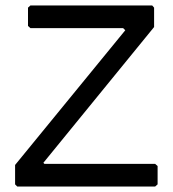

<svg xmlns="http://www.w3.org/2000/svg" viewBox="-20 -680 626 696"><path d="M90.3 -660.2H531.7L538.6 -652.3V-582L137.2 -89.8L141.1 -85.9H542.5L551.3 -78.1V-11.7L542.5 -3.9H42.5L34.7 -11.7V-82L434.1 -570.3L426.3 -578.1H90.3L81.5 -585.9V-652.3Z"/></svg>

Font: LaylaThuluth
Style: Regular
Weight: 400
Version: Version 2.0